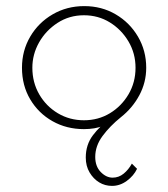

<svg xmlns="http://www.w3.org/2000/svg" viewBox="-20 -416 551 629"><path d="M347 193Q324 193 305 181.5Q286 170 273.5 149Q261 128 261 100Q261 58 284.5 27Q308 -4 340 -26L369 -33Q344 -14 317.5 -3.5Q291 7 255 7Q198 7 152 -19Q106 -45 79 -90.5Q52 -136 52 -194Q52 -250 79 -296Q106 -342 152.5 -369Q199 -396 256 -396Q313 -396 359 -369Q405 -342 432 -296Q459 -250 459 -194Q459 -146 436.5 -104Q414 -62 376 -32Q340 -3 316 29.5Q292 62 292 98Q292 129 310 147.5Q328 166 349 166Q369 166 385 153Q401 140 412 120L429 137Q418 160 395.5 176.5Q373 193 347 193ZM255 -22Q302 -22 340 -45Q378 -68 401 -107Q424 -146 424 -194Q424 -241 401 -280Q378 -319 340 -342.5Q302 -366 255 -366Q207 -366 168.5 -341Q130 -316 108 -277Q86 -238 86 -194Q86 -146 108.5 -107Q131 -68 169.5 -45Q208 -22 255 -22Z"/></svg>

Font: Josefin Sans ExtraLight
Style: Regular
Weight: 250
Designer: Santiago Orozco
Foundry: Typemade
Version: Version 2.000